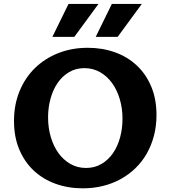

<svg xmlns="http://www.w3.org/2000/svg" viewBox="-20 -975 895 1004"><path d="M429.7 -96.7Q475.1 -96.7 510.7 -117.7Q546.4 -138.7 570.8 -174.1Q595.2 -209.5 607.9 -256.1Q620.6 -302.7 620.6 -353.5Q620.6 -408.2 606.4 -456.3Q592.3 -504.4 566.2 -540.5Q540 -576.7 503.2 -597.7Q466.3 -618.7 421.4 -618.7Q376 -618.7 340.6 -597.4Q305.2 -576.2 281 -540.8Q256.8 -505.4 244.1 -458.7Q231.4 -412.1 231.4 -361.3Q231.4 -306.6 245.6 -258.5Q259.8 -210.4 285.6 -174.6Q311.5 -138.7 348.1 -117.7Q384.8 -96.7 429.7 -96.7ZM413.1 9.8Q336.4 9.8 270.8 -13.9Q205.1 -37.6 156.7 -82.8Q108.4 -127.9 80.8 -193.4Q53.2 -258.8 53.2 -342.3Q53.2 -427.7 82.3 -498.3Q111.3 -568.8 162.8 -619.1Q214.4 -669.4 284.9 -697.3Q355.5 -725.1 439 -725.1Q515.1 -725.1 580.8 -701.7Q646.5 -678.2 694.8 -633.1Q743.2 -587.9 770.8 -522.5Q798.3 -457 798.3 -373.5Q798.3 -316.4 785.2 -265.9Q772 -215.3 747.8 -172.6Q723.6 -129.9 689 -96.2Q654.3 -62.5 611.6 -38.8Q568.8 -15.1 518.8 -2.7Q468.8 9.8 413.1 9.8ZM480.5 -782.2 564.9 -954.6H721.7L595.2 -782.2ZM253.9 -782.2 338.4 -954.6H495.1L368.7 -782.2Z"/></svg>

Font: Proza Libre
Style: Bold
Weight: 700
Designer: Jasper de Waard
Foundry: Jasper de Waard
Version: Version 1.000; ttfautohint (v1.4.1.8-43bc)